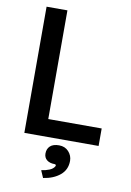

<svg xmlns="http://www.w3.org/2000/svg" viewBox="-97 -754 694 1016"><g transform="rotate(10 250.0 -246.0)"><path d="M468 -110V-16H69V-694H181V-110ZM198 72Q198 47 214 32Q230 17 262 17Q294 17 313.5 38.5Q333 60 333 88Q333 136 298 165Q263 194 208 202L191 163Q214 160 234 152Q254 144 262 129Q264 125 262 122Q260 119 255 119Q229 119 213.5 106.5Q198 94 198 72Z"/></g></svg>

Font: D2Coding
Style: Bold
Weight: 700
Monospace: yes
Designer: Yong-Rak Park; Jeong-Hwan Yoon; Sang-Min Lee;
Foundry: NHN Corporation
Version: Version 1.3.2; Build 20180524